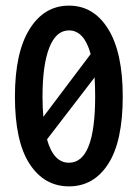

<svg xmlns="http://www.w3.org/2000/svg" viewBox="-20 -651 490 682"><path d="M225 11Q137 11 85 -69Q33 -149 33 -308Q33 -464 85 -547.5Q137 -631 225 -631Q313 -631 364.5 -547.5Q416 -464 416 -308Q416 -149 364.5 -69Q313 11 225 11ZM131 -308Q131 -269 134 -236L302 -459Q279 -543 225 -543Q179 -543 155 -481.5Q131 -420 131 -308ZM225 -73Q318 -73 318 -308Q318 -345 316 -376L147 -156Q170 -73 225 -73Z"/></svg>

Font: Inconsolata SemiCondensed Bold
Style: Regular
Weight: 700
Width: 4
Monospace: yes
Designer: Raph Levien, Cyreal, Brenton Simpson
Foundry: Raph Levien, Cyreal, Google
Version: Version 3.001; ttfautohint (v1.8.2.53-6de2)